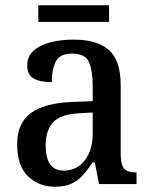

<svg xmlns="http://www.w3.org/2000/svg" viewBox="-20 -697 573 727"><path d="M188 10Q127 10 86 -29.5Q45 -69 45 -151Q45 -231 97 -269Q149 -307 254 -311L331 -314V-373Q331 -427 317.5 -460.5Q304 -494 253 -494Q206 -494 191 -463.5Q176 -433 176 -386Q130 -386 106.5 -400.5Q83 -415 83 -449Q83 -483 106.5 -504.5Q130 -526 169.5 -536.5Q209 -547 259 -547Q347 -547 392 -508Q437 -469 437 -374V-116Q437 -74 449.5 -59Q462 -44 494 -44H497V0H355L339 -82H331Q312 -54 293.5 -33.5Q275 -13 250.5 -1.5Q226 10 188 10ZM221 -51Q271 -51 301 -90Q331 -129 331 -191V-271L278 -268Q208 -264 180.5 -233.5Q153 -203 153 -146Q153 -51 221 -51ZM125 -614V-677H393V-614Z"/></svg>

Font: Noto Serif Thai SemiCondensed Medium
Style: Regular
Weight: 500
Width: 4
Designer: Monotype Design Team
Foundry: Monotype Imaging Inc.
Version: Version 2.002; ttfautohint (v1.8.4.7-5d5b)